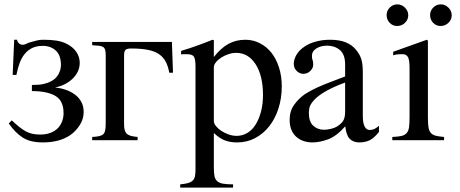

<svg xmlns="http://www.w3.org/2000/svg" viewBox="-20 -642 2105 879"><path d="M234 -241Q258 -239 281 -231Q304 -223 322.5 -209.5Q341 -196 352 -176Q363 -156 363 -129Q363 -97 345 -69Q327 -41 301 -23Q252 10 176 10Q118 10 83.5 -12.5Q49 -35 20 -77L34 -91Q52 -74 67.5 -61.5Q83 -49 97.5 -41Q112 -33 128 -29.5Q144 -26 164 -26Q191 -26 211.5 -34Q232 -42 245 -55.5Q258 -69 264.5 -87Q271 -105 271 -124Q271 -181 233.5 -203Q196 -225 126 -225V-253Q158 -253 177.5 -257Q197 -261 214 -270Q236 -281 247.5 -302Q259 -323 259 -344Q259 -389 235.5 -410.5Q212 -432 176 -432Q148 -432 128 -422.5Q108 -413 93.5 -395.5Q79 -378 70 -353.5Q61 -329 55 -299H38L45 -460H58Q60 -449 67.5 -443Q75 -437 84 -437Q92 -437 100.5 -441.5Q109 -446 120 -449Q139 -454 150 -457Q161 -460 178 -460Q213 -460 238.5 -456Q264 -452 284 -442Q313 -428 329 -405Q345 -382 345 -354Q345 -332 335.5 -313Q326 -294 310 -279.5Q294 -265 274.5 -255.5Q255 -246 234 -242Z M755 -309Q750 -337 739.5 -358Q729 -379 709.5 -393Q690 -407 658.5 -413.5Q627 -420 580 -420Q560 -420 554 -413Q548 -406 548 -388V-72Q548 -42 560 -30Q572 -18 610 -15V0H402V-15Q421 -16 433 -18.5Q445 -21 452 -27Q459 -33 461.5 -45Q464 -57 464 -79V-388Q464 -404 461.5 -413Q459 -422 452.5 -426.5Q446 -431 433.5 -432.5Q421 -434 402 -435V-450H767L772 -309Z M959 -381Q992 -423 1026.5 -441.5Q1061 -460 1103 -460Q1139 -460 1170 -444Q1201 -428 1223 -400Q1245 -372 1257.5 -332.5Q1270 -293 1270 -247Q1270 -193 1255 -146Q1240 -99 1213 -64.5Q1186 -30 1148.5 -10Q1111 10 1066 10Q1034 10 1010 1Q986 -8 959 -33V126Q959 150 962 164.5Q965 179 974.5 187.5Q984 196 1001.5 199Q1019 202 1047 202V217H805V202Q827 200 841 196Q855 192 862.5 184.5Q870 177 872.5 165Q875 153 875 133V-337Q875 -372 867.5 -383Q860 -394 834 -394Q827 -394 821.5 -394Q816 -394 809 -393V-409Q830 -415 847.5 -421Q865 -427 882 -433Q899 -439 916 -445.5Q933 -452 953 -460L959 -458ZM959 -88Q959 -77 968.5 -65Q978 -53 993 -43Q1008 -33 1026.5 -26.5Q1045 -20 1063 -20Q1090 -20 1112.5 -33.5Q1135 -47 1150.5 -72Q1166 -97 1175 -131.5Q1184 -166 1184 -207Q1184 -295 1150.5 -347.5Q1117 -400 1061 -400Q1044 -400 1026 -394Q1008 -388 993 -378.5Q978 -369 968.5 -357Q959 -345 959 -334Z M1715 -38Q1692 -9 1671.5 0.5Q1651 10 1625 10Q1597 10 1581 -6.5Q1565 -23 1561 -63H1560Q1520 -18 1481.5 -4Q1443 10 1411 10Q1364 10 1335 -17Q1306 -44 1306 -94Q1306 -133 1326.5 -162Q1347 -191 1376 -211Q1387 -218 1401.5 -226Q1416 -234 1437 -243.5Q1458 -253 1488 -264.5Q1518 -276 1560 -292V-346Q1560 -393 1536 -413Q1512 -433 1478 -433Q1448 -433 1428 -420Q1408 -407 1408 -387Q1408 -373 1411 -367Q1414 -361 1414 -345Q1414 -331 1401 -317.5Q1388 -304 1368 -304Q1352 -304 1338.5 -317Q1325 -330 1325 -350Q1325 -370 1337.5 -391.5Q1350 -413 1376 -430Q1397 -444 1427 -452Q1457 -460 1491 -460Q1533 -460 1562 -448.5Q1591 -437 1609 -415Q1618 -404 1624 -394Q1630 -384 1634 -371.5Q1638 -359 1639.5 -343Q1641 -327 1641 -304V-113Q1641 -78 1649.5 -62.5Q1658 -47 1672 -47Q1684 -47 1693 -51Q1702 -55 1715 -66ZM1560 -264Q1513 -247 1480 -229Q1447 -211 1428 -194Q1410 -177 1402 -162.5Q1394 -148 1394 -125Q1394 -85 1414 -66.5Q1434 -48 1463 -48Q1478 -48 1495 -52Q1512 -56 1525 -64Q1547 -79 1553.5 -93.5Q1560 -108 1560 -130Z M2048 -572Q2048 -552 2033 -537.5Q2018 -523 1997 -523Q1977 -523 1963 -537.5Q1949 -552 1949 -573Q1949 -593 1963.5 -607.5Q1978 -622 1998 -622Q2018 -622 2033 -607Q2048 -592 2048 -572ZM1849 -572Q1849 -552 1834 -537.5Q1819 -523 1798 -523Q1778 -523 1764 -537.5Q1750 -552 1750 -573Q1750 -593 1764.5 -607.5Q1779 -622 1799 -622Q1819 -622 1834 -607Q1849 -592 1849 -572ZM1776 0V-15Q1802 -16 1817.5 -19.5Q1833 -23 1841.5 -32.5Q1850 -42 1852.5 -58.5Q1855 -75 1855 -104V-331Q1855 -366 1848 -380Q1841 -394 1822 -394Q1815 -394 1804.5 -393.5Q1794 -393 1780 -389V-405L1934 -460L1939 -456V-105Q1939 -77 1941.5 -60.5Q1944 -44 1951.5 -34.5Q1959 -25 1973.5 -21Q1988 -17 2013 -15V0Z"/></svg>

Font: STIXGeneralUnicodeRegular
Style: Regular
Weight: 400
Designer: MicroPress Inc., with final additions and corrections provided by Coen Hoffman, Elsevier (retired)
Version: Version 1.1.0